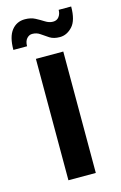

<svg xmlns="http://www.w3.org/2000/svg" viewBox="-133 -671 453 718"><g transform="rotate(-15 93.5 -312.5)"><path d="M40.2 -470H146.2V0H40.2ZM-32.5 -524.1Q-32.5 -574.9 -13 -599.4Q6.4 -623.8 38 -623.8Q61.3 -623.8 77.9 -614.9Q94.6 -606.1 109.1 -596.9Q123.5 -587.7 138.5 -587.7Q153.6 -587.7 161.7 -598.6Q169.9 -609.5 169.9 -625.1H218.3Q218.3 -571.3 196.8 -548.3Q175.4 -525.4 148.5 -525.4Q124.8 -525.4 109.5 -535.1Q94.2 -544.8 81.2 -554.3Q68.2 -563.8 50.6 -563.8Q38.5 -563.8 29.5 -553.5Q20.5 -543.1 20.5 -524.1Z"/></g></svg>

Font: Smooch Sans Thin
Style: Regular
Weight: 100
Designer: Robert E. Leuschke
Foundry: Robert E. Leuschke
Version: Version 1.010